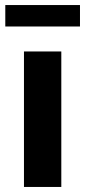

<svg xmlns="http://www.w3.org/2000/svg" viewBox="-20 -741 338 761"><path d="M223 0V-537H75V0ZM297 -636V-721H1V-636Z"/></svg>

Font: Montserrat-Alt1
Style: Bold
Weight: 700
Designer: Differentunic
Foundry: Differentunic
Version: Version 7.222